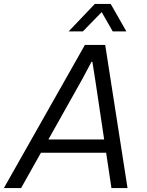

<svg xmlns="http://www.w3.org/2000/svg" viewBox="-49 -958 750 978"><path d="M-29.3 0 383.4 -729H486.9L600.6 0H518.6L437.1 -544.7L421.6 -643.4H417.4L366.4 -548.3L58.4 0ZM148.6 -180 183.3 -247.6H493.6L501.9 -180ZM300.7 -798.1 434 -937.9H514.9L594.7 -798.1H525.1L468.9 -896.3L373.1 -798.1Z"/></svg>

Font: Mona Sans ExtraLight
Style: Italic
Weight: 200
Italic angle: -11.6951°
Designer: Deni Anggara
Foundry: GitHub
Version: Version 2.000